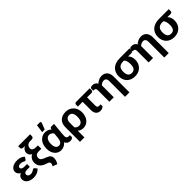

<svg xmlns="http://www.w3.org/2000/svg" viewBox="370 -2404 4215 4215"><g transform="rotate(-45 2477.5 -296.0)"><path d="M400 -406.5Q392.5 -394.5 386 -391Q379.5 -387.5 369.5 -387.5Q361 -387.5 352 -392.8Q343 -398 330.2 -404Q317.5 -410 300 -415.2Q282.5 -420.5 257 -420.5Q217 -420.5 196.2 -406Q175.5 -391.5 175.5 -367.5Q175.5 -341.5 199 -326Q222.5 -310.5 268 -310.5H351V-223H268Q216.5 -223 194.2 -207Q172 -191 172 -162.5Q172 -134 193 -114.8Q214 -95.5 254.5 -95.5Q283 -95.5 301.2 -102.5Q319.5 -109.5 333 -118Q346.5 -126.5 357 -133.5Q367.5 -140.5 380 -140.5Q397 -140.5 405 -128.5L445 -78.5Q423 -53 397.5 -36.5Q372 -20 345.8 -10.5Q319.5 -1 294 2.8Q268.5 6.5 247 6.5Q205 6.5 166 -3.8Q127 -14 97.2 -34Q67.5 -54 49.8 -83.5Q32 -113 32 -151Q32 -193 54.8 -221.8Q77.5 -250.5 114 -267.5Q94.5 -277.5 80.5 -290.5Q66.5 -303.5 57.8 -318Q49 -332.5 45 -348.2Q41 -364 41 -379.5Q41 -408.5 54.8 -434.8Q68.5 -461 95.2 -480.8Q122 -500.5 162 -512Q202 -523.5 254.5 -523.5Q315 -523.5 358.2 -505.5Q401.5 -487.5 431.5 -458.5Z M860 -669.5Q860 -657.5 855.5 -648Q851 -638.5 843.5 -632Q836 -625.5 826.2 -622Q816.5 -618.5 806.5 -618.5H759Q732 -618.5 709.8 -610.5Q687.5 -602.5 671.8 -588.2Q656 -574 647.5 -553.8Q639 -533.5 639 -509Q639 -468.5 670 -450Q701 -431.5 757 -431.5H809.5V-326H728.5Q699.5 -326 678.8 -319Q658 -312 644.5 -299.5Q631 -287 624.8 -269.5Q618.5 -252 618.5 -230.5Q618.5 -209 625.5 -193.2Q632.5 -177.5 649 -164.2Q665.5 -151 692.5 -138.8Q719.5 -126.5 759.5 -111.5Q817 -89.5 841.2 -58.8Q865.5 -28 865.5 15Q865.5 53.5 853.8 89.2Q842 125 818.5 161.5L712 121Q716 114.5 720.8 105.8Q725.5 97 729.2 87.5Q733 78 735.5 68.8Q738 59.5 738 52Q738 33 726 18Q714 3 682 -6.5Q643 -17.5 606.8 -34Q570.5 -50.5 542.8 -75.2Q515 -100 498.5 -134.8Q482 -169.5 482 -217Q482 -237.5 486.8 -260.8Q491.5 -284 503.2 -306.8Q515 -329.5 534.5 -349.8Q554 -370 583.5 -384.5Q548.5 -402.5 530.2 -431Q512 -459.5 512 -499Q512 -520.5 518.5 -538.8Q525 -557 536.5 -572.8Q548 -588.5 563.5 -601.2Q579 -614 597 -624.5H547Q516 -624.5 503.2 -638.8Q490.5 -653 490.5 -676.5V-725.5H860Z M890.5 0ZM1381 5Q1343.5 5 1312 -14Q1280.5 -33 1263 -74Q1245.5 -51.5 1225 -35.8Q1204.5 -20 1183 -10.5Q1161.5 -1 1139.5 3.2Q1117.5 7.5 1097.5 7.5Q1053.5 7.5 1015.5 -10.2Q977.5 -28 949.8 -61Q922 -94 906.2 -141Q890.5 -188 890.5 -247Q890.5 -309 908 -360.5Q925.5 -412 956.8 -448.5Q988 -485 1030.5 -505.2Q1073 -525.5 1122.5 -525.5Q1168.5 -525.5 1205.2 -509Q1242 -492.5 1268 -465.5L1274.5 -491.5Q1282.5 -515.5 1309 -515.5H1393.5L1368 -252.5Q1367.5 -228.5 1365.2 -204.8Q1363 -181 1363 -158.5Q1363 -142 1368.2 -129.8Q1373.5 -117.5 1382 -109.8Q1390.5 -102 1402 -98Q1413.5 -94 1426.5 -94H1465.5V-40.5Q1465.5 -32 1459.8 -23.8Q1454 -15.5 1443 -9Q1432 -2.5 1416.2 1.2Q1400.5 5 1381 5ZM1132.5 -99.5Q1152.5 -99.5 1170 -107Q1187.5 -114.5 1201 -131.2Q1214.5 -148 1223.5 -174.5Q1232.5 -201 1236.5 -239L1248 -359.5Q1241 -372 1231 -383.2Q1221 -394.5 1208 -403Q1195 -411.5 1179.5 -416.8Q1164 -422 1147 -422Q1125 -422 1104.5 -412.8Q1084 -403.5 1068.2 -383Q1052.5 -362.5 1042.8 -329.8Q1033 -297 1033 -250.5Q1033 -208.5 1041 -179.5Q1049 -150.5 1062.8 -132.8Q1076.5 -115 1094.5 -107.2Q1112.5 -99.5 1132.5 -99.5ZM1081.5 -571 1108 -759H1192.5Q1211.5 -759 1218.2 -747.2Q1225 -735.5 1218 -716.5L1160.5 -571Z M1518 -290.5Q1518 -343.5 1533.8 -386.5Q1549.5 -429.5 1580.5 -460Q1611.5 -490.5 1656.8 -507.2Q1702 -524 1761.5 -524Q1812 -524 1857 -506Q1902 -488 1936 -454Q1970 -420 1990 -371.2Q2010 -322.5 2010 -261.5Q2010 -203.5 1994.2 -154.2Q1978.5 -105 1949.5 -69Q1920.5 -33 1879.8 -12.8Q1839 7.5 1789 7.5Q1749 7.5 1715.8 -4.8Q1682.5 -17 1655.5 -39.5V166.5H1518ZM1655.5 -145.5Q1676.5 -118.5 1703.5 -107Q1730.5 -95.5 1756.5 -95.5Q1781.5 -95.5 1802 -105Q1822.5 -114.5 1837.2 -134.8Q1852 -155 1860 -186.5Q1868 -218 1868 -261.5Q1868 -304.5 1860.2 -334.5Q1852.5 -364.5 1838.5 -383Q1824.5 -401.5 1805 -409.8Q1785.5 -418 1761.5 -418Q1739.5 -418 1720.2 -409.8Q1701 -401.5 1686.8 -385.5Q1672.5 -369.5 1664 -345.8Q1655.5 -322 1655.5 -290.5Z M2033 -471Q2033 -488 2044.2 -501Q2055.5 -514 2079 -514H2499.5V-461Q2499.5 -437.5 2487.2 -425.5Q2475 -413.5 2452.5 -413.5H2318V-157.5Q2318 -126 2330.5 -110.2Q2343 -94.5 2372 -94.5H2420.5V-53.5Q2420.5 -39 2411.2 -28.2Q2402 -17.5 2387 -10Q2372 -2.5 2353.5 1.2Q2335 5 2316.5 5Q2283 5 2257.5 -6.8Q2232 -18.5 2214.8 -39.5Q2197.5 -60.5 2188.8 -88.8Q2180 -117 2180 -150V-413.5H2033Z M3053.5 166.5H2915.5V-327.5Q2915.5 -370.5 2895.8 -394.2Q2876 -418 2837 -418Q2808 -418 2782.2 -405.5Q2756.5 -393 2734 -370.5V0H2596V-359Q2596 -391 2582.2 -406.2Q2568.5 -421.5 2543 -421.5H2517V-475.5Q2517 -484 2520.8 -492.2Q2524.5 -500.5 2532.8 -506.8Q2541 -513 2554 -517Q2567 -521 2586 -521Q2625.5 -521 2657.5 -503.5Q2689.5 -486 2706 -450Q2740.5 -482.5 2783 -503Q2825.5 -523.5 2879 -523.5Q2921 -523.5 2953.8 -509Q2986.5 -494.5 3008.5 -468.5Q3030.5 -442.5 3042 -406.5Q3053.5 -370.5 3053.5 -327.5Z M3589.5 -412Q3618.5 -384.5 3635.2 -344Q3652 -303.5 3652 -249Q3652 -193.5 3633.5 -146.2Q3615 -99 3581.2 -65Q3547.5 -31 3500 -11.8Q3452.5 7.5 3394.5 7.5Q3336.5 7.5 3288.8 -10.2Q3241 -28 3206.8 -61.5Q3172.5 -95 3153.8 -142.8Q3135 -190.5 3135 -250.5Q3135 -313 3156 -362.2Q3177 -411.5 3216 -445.5Q3255 -479.5 3310.5 -497.2Q3366 -515 3435 -515H3735.5V-450Q3735.5 -444 3732.5 -437.2Q3729.5 -430.5 3724 -425Q3718.5 -419.5 3710.5 -415.8Q3702.5 -412 3693 -412ZM3510.5 -255Q3510.5 -279.5 3507.8 -304Q3505 -328.5 3498.5 -349.8Q3492 -371 3482 -387.2Q3472 -403.5 3458 -412H3434Q3352 -412 3314.5 -372Q3277 -332 3277 -248Q3277 -96 3394 -96Q3453.5 -96 3482 -135.2Q3510.5 -174.5 3510.5 -255Z M4273 166.5H4135V-327.5Q4135 -370.5 4115.2 -394.2Q4095.5 -418 4056.5 -418Q4027.5 -418 4001.8 -405.5Q3976 -393 3953.5 -370.5V0H3815.5V-359Q3815.5 -391 3801.8 -406.2Q3788 -421.5 3762.5 -421.5H3736.5V-475.5Q3736.5 -484 3740.2 -492.2Q3744 -500.5 3752.2 -506.8Q3760.5 -513 3773.5 -517Q3786.5 -521 3805.5 -521Q3845 -521 3877 -503.5Q3909 -486 3925.5 -450Q3960 -482.5 4002.5 -503Q4045 -523.5 4098.5 -523.5Q4140.5 -523.5 4173.2 -509Q4206 -494.5 4228 -468.5Q4250 -442.5 4261.5 -406.5Q4273 -370.5 4273 -327.5Z M4809 -412Q4838 -384.5 4854.8 -344Q4871.5 -303.5 4871.5 -249Q4871.5 -193.5 4853 -146.2Q4834.5 -99 4800.8 -65Q4767 -31 4719.5 -11.8Q4672 7.5 4614 7.5Q4556 7.5 4508.2 -10.2Q4460.5 -28 4426.2 -61.5Q4392 -95 4373.2 -142.8Q4354.5 -190.5 4354.5 -250.5Q4354.5 -313 4375.5 -362.2Q4396.5 -411.5 4435.5 -445.5Q4474.5 -479.5 4530 -497.2Q4585.5 -515 4654.5 -515H4955V-450Q4955 -444 4952 -437.2Q4949 -430.5 4943.5 -425Q4938 -419.5 4930 -415.8Q4922 -412 4912.5 -412ZM4730 -255Q4730 -279.5 4727.2 -304Q4724.5 -328.5 4718 -349.8Q4711.5 -371 4701.5 -387.2Q4691.5 -403.5 4677.5 -412H4653.5Q4571.5 -412 4534 -372Q4496.5 -332 4496.5 -248Q4496.5 -96 4613.5 -96Q4673 -96 4701.5 -135.2Q4730 -174.5 4730 -255Z"/></g></svg>

Font: Lato Heavy
Style: Regular
Weight: 800
Designer: Lukasz Dziedzic
Foundry: tyPoland Lukasz Dziedzic
Version: Version 2.007; 2014-02-27